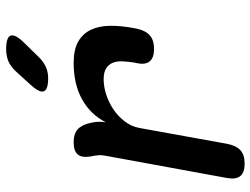

<svg xmlns="http://www.w3.org/2000/svg" viewBox="-118 -708 835 640"><g transform="rotate(-90 300.0 -387.5)"><path d="M75 10Q46 10 34 -4Q22 -18 27 -48L101 -452Q104 -465 103 -477.5Q102 -490 99 -503Q94 -532 105.5 -546Q117 -560 146 -560Q175 -560 190 -546Q205 -532 211 -503Q214 -491 214.5 -478Q215 -465 213 -453Q239 -504 289.5 -532Q340 -560 411 -560Q455 -560 481.5 -545Q508 -530 521 -503Q534 -476 534.5 -439.5Q535 -403 527 -361L525 -350Q519 -321 503 -306.5Q487 -292 457 -292Q428 -292 416 -306.5Q404 -321 410 -349L412 -358Q415 -378 416 -396.5Q417 -415 411.5 -429Q406 -443 393 -451.5Q380 -460 356 -460Q332 -460 305.5 -451.5Q279 -443 256 -427.5Q233 -412 216 -390Q199 -368 194 -341L141 -48Q135 -18 119.5 -4Q104 10 75 10ZM360 -645Q321 -645 316 -660Q311 -675 341 -707L383 -753Q400 -771 417.5 -778Q435 -785 457 -785Q497 -785 502 -769.5Q507 -754 476 -723L429 -675Q414 -660 397 -652.5Q380 -645 360 -645Z"/></g></svg>

Font: Maple Mono NL SemiBold
Style: Italic
Weight: 600
Italic angle: -10°
Monospace: yes
Designer: subframe7536
Version: Version 7.000